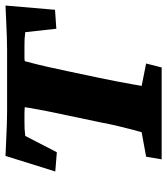

<svg xmlns="http://www.w3.org/2000/svg" viewBox="26 -646 619 712"><g transform="rotate(-90 336.0 -289.5)"><path d="M671.9 -579.1 656.2 -395.5 585.9 -390.6 573.2 -505.9Q556.6 -507.8 547.4 -508.3Q538.1 -508.8 522.5 -508.8H491.2Q482.4 -508.8 476.6 -508.8Q470.7 -508.8 465.8 -507.8Q464.8 -503.9 458.5 -480Q452.1 -456.1 444.3 -421.4Q436.5 -386.7 428.7 -349.6L403.3 -229.5Q396.5 -197.3 390.6 -166Q384.8 -134.8 380.4 -110.8Q376 -86.9 374 -74.2L457 -57.6L442.4 0H101.6L111.3 -57.6L202.1 -74.2Q205.1 -83 210.9 -105.5Q216.8 -127.9 224.6 -160.2Q232.4 -192.4 239.3 -229.5L264.6 -349.6Q278.3 -413.1 286.1 -455.6Q293.9 -498 294.9 -507.8Q291 -507.8 284.7 -508.3Q278.3 -508.8 270.5 -508.8H241.2Q225.6 -508.8 214.8 -508.3Q204.1 -507.8 188.5 -505.9L127.9 -388.7L56.6 -394.5L114.3 -579.1Q137.7 -578.1 168.5 -576.7Q199.2 -575.2 229.5 -574.2Q259.8 -573.2 279.3 -573.2H507.8Q527.3 -573.2 557.6 -574.2Q587.9 -575.2 619.1 -576.7Q650.4 -578.1 671.9 -579.1Z"/></g></svg>

Font: Crimson Pro Black
Style: Italic
Weight: 900
Italic angle: -12°
Designer: Jacques Le Bailly
Foundry: Baron von Fonthausen
Version: Version 1.003